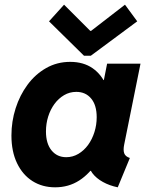

<svg xmlns="http://www.w3.org/2000/svg" viewBox="-20 -800 641 828"><path d="M217.8 7.8Q162.6 7.8 120.1 -19Q77.6 -45.9 53.5 -96.2Q29.3 -146.5 29.3 -215.8Q29.3 -276.4 47.4 -333Q65.4 -389.6 98.9 -434.8Q132.3 -480 179.2 -506.6Q226.1 -533.2 282.7 -533.2Q339.8 -533.2 379.2 -505.9Q418.5 -478.5 438 -431.2L350.6 -454.6H490.2L417.5 -401.9L441.9 -525.4H585.9L515.6 -176.8Q510.7 -153.3 515.6 -139.2Q520.5 -125 540 -118.7L487.8 7.8Q452.1 0.5 423.6 -15.4Q395 -31.2 378.4 -53.2Q361.8 -75.2 363.3 -100.6L439 -63H297.9L400.9 -105.5Q367.7 -51.3 321.8 -21.7Q275.9 7.8 217.8 7.8ZM265.6 -122.1Q293.9 -122.1 318.1 -136.5Q342.3 -150.9 359.9 -175Q377.4 -199.2 387.2 -230.2Q397 -261.2 397 -294.4Q397 -346.7 373 -375.2Q349.1 -403.8 309.1 -403.8Q280.3 -403.8 256.3 -389.6Q232.4 -375.5 214.8 -351.6Q197.3 -327.6 187.7 -297.1Q178.2 -266.6 178.2 -232.9Q178.2 -181.2 202.1 -151.6Q226.1 -122.1 265.6 -122.1ZM342.3 -559.6 191.4 -708 256.3 -779.8 369.1 -667H373L519 -779.8L571.8 -708L371.6 -559.6Z"/></svg>

Font: Reddit Sans ExtraBold
Style: Italic
Weight: 800
Italic angle: -11.25°
Designer: Stephen Hutchings
Version: Version 1.013